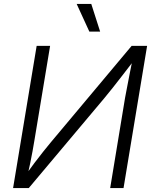

<svg xmlns="http://www.w3.org/2000/svg" viewBox="-20 -962 789 982"><path d="M611.8 0H543.5L619.6 -461.4Q623.5 -482.4 629.4 -512.9Q635.3 -543.5 642.8 -582.5Q650.4 -621.6 659.7 -667.5L672.4 -662.6Q635.7 -614.7 607.7 -578.4Q579.6 -542 556.9 -513.4Q534.2 -484.9 513.2 -459.5L127 0H46.9L167.5 -727.5H236.3L155.8 -242.7Q151.9 -218.8 146.5 -189Q141.1 -159.2 134.3 -126.2Q127.4 -93.3 119.6 -59.6L108.9 -64Q132.8 -97.7 156.5 -128.9Q180.2 -160.2 201.4 -186.8Q222.7 -213.4 239.3 -233.4L653.3 -727.5H732.4ZM437 -800.3 372.1 -941.9H446.8L492.2 -800.3Z"/></svg>

Font: Inter 18pt Light
Style: Italic
Weight: 300
Italic angle: -9.3988°
Designer: Rasmus Andersson
Foundry: rsms
Version: Version 4.001;git-66647c0bb